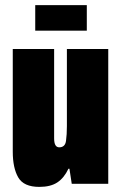

<svg xmlns="http://www.w3.org/2000/svg" viewBox="-20 -720 477 752"><path d="M118 -600V-700H320V-600ZM134 12Q73 12 51.5 -25Q30 -62 30 -126V-528H192V-178Q192 -143 212 -143Q235 -143 238.5 -168Q242 -193 242 -226V-528H404V0H261L252 -59H248Q231 -23 204.5 -5.5Q178 12 134 12Z"/></svg>

Font: Archivo ExtraCondensed Black
Style: Regular
Weight: 900
Width: 2
Designer: Hector Gatti
Foundry: Omnibus-Type
Version: Version 2.001; ttfautohint (v1.8.3)